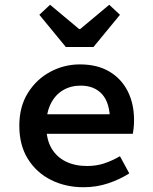

<svg xmlns="http://www.w3.org/2000/svg" viewBox="-20 -773 640 805"><path d="M330 12Q255 12 194 -18.5Q133 -49 97 -106.5Q61 -164 61 -246Q61 -326 97 -383.5Q133 -441 191 -472Q249 -503 315 -503Q388 -503 438.5 -473Q489 -443 515.5 -390.5Q542 -338 542 -270Q542 -253 540.5 -237.5Q539 -222 537 -212H144V-294H463L441 -268Q441 -341 408.5 -377.5Q376 -414 318 -414Q277 -414 244.5 -395Q212 -376 193 -338.5Q174 -301 174 -246Q174 -189 195.5 -152Q217 -115 255.5 -96Q294 -77 345 -77Q384 -77 417 -88Q450 -99 483 -118L522 -46Q483 -21 434 -4.5Q385 12 330 12ZM256 -576 145 -711 190 -753 312 -651H316L438 -753L483 -711L372 -576Z"/></svg>

Font: Source Code Pro SemiBold
Style: Regular
Weight: 600
Monospace: yes
Designer: Paul D. Hunt, Teo Tuominen
Foundry: Adobe Systems Incorporated
Version: Version 1.018;hotconv 1.0.116;makeotfexe 2.5.65601